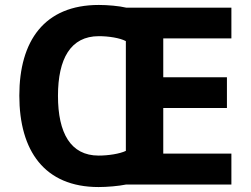

<svg xmlns="http://www.w3.org/2000/svg" viewBox="-20 -745 1013 775"><path d="M379 -725C159 -725 58 -580 58 -359C58 -137 159 10 378 10C412 10 459 6 488 0H914V-125H639V-309H896V-433H639V-590H914V-714H490C461 -721 414 -725 379 -725ZM379 -599C418 -599 464 -592 488 -579V-136C463 -124 417 -117 378 -117C265 -117 214 -208 214 -358C214 -508 265 -599 379 -599Z"/></svg>

Font: Noto Sans Bassa Vah
Style: Bold
Weight: 700
Designer: Monotype Design Team
Foundry: Monotype Imaging Inc.
Version: Version 2.002